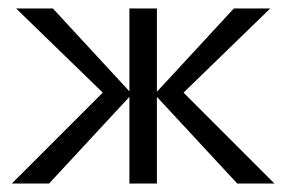

<svg xmlns="http://www.w3.org/2000/svg" viewBox="-20 -434 677 454"><path d="M351 -205V0H286V-205L96 0H8L223 -215L18 -414H105L286 -218V-414H351V-217L533 -414H619L414 -215L629 0H541Z"/></svg>

Font: LXGW Bright GB
Style: Regular
Weight: 400
Designer: Christian Thalmann (Catharsis Fonts)
Foundry: LXGW / Christian Thalmann (Catharsis Fonts) / Fontworks Inc.
Version: Version 5.510